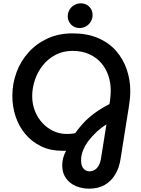

<svg xmlns="http://www.w3.org/2000/svg" viewBox="-20 -913 848 1151"><path d="M514 218Q472 218 435 202.5Q398 187 375.5 155.5Q353 124 353 77Q353 57 358.5 35Q364 13 376 -9Q371 -9 365.5 -9Q360 -9 354 -9Q283 -9 227.5 -35.5Q172 -62 133 -108Q94 -154 74 -213.5Q54 -273 54 -338Q54 -412 79 -479.5Q104 -547 151.5 -599.5Q199 -652 265.5 -682.5Q332 -713 415 -713Q502 -713 567.5 -685Q633 -657 675.5 -608.5Q718 -560 739.5 -497.5Q761 -435 761 -368Q761 -345 759 -323.5Q757 -302 754 -283L703 38Q695 93 670.5 133.5Q646 174 607 196Q568 218 514 218ZM516 114Q543 114 561 94.5Q579 75 585 40L618 -167Q587 -148 560 -123Q533 -98 511.5 -70Q490 -42 478 -12Q466 18 466 47Q466 81 480.5 97.5Q495 114 516 114ZM380 -110Q393 -110 405.5 -111Q418 -112 431 -115Q452 -145 480 -175.5Q508 -206 547.5 -235Q587 -264 636 -289L639 -306Q641 -321 642.5 -338Q644 -355 644 -369Q644 -416 630 -458.5Q616 -501 587.5 -534.5Q559 -568 515.5 -588Q472 -608 415 -608Q358 -608 312.5 -584Q267 -560 236 -520.5Q205 -481 189 -433Q173 -385 173 -337Q173 -289 189.5 -247.5Q206 -206 234.5 -175.5Q263 -145 300 -127.5Q337 -110 380 -110ZM457 -745Q426 -745 406 -766Q386 -787 386 -815Q386 -836 396.5 -854Q407 -872 425 -882.5Q443 -893 465 -893Q495 -893 515 -873Q535 -853 535 -823Q535 -802 524.5 -784Q514 -766 496.5 -755.5Q479 -745 457 -745Z"/></svg>

Font: MuseoModerno Thin Medium
Style: Italic
Weight: 500
Italic angle: -9°
Version: Version 1.003